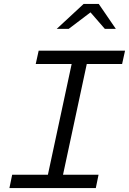

<svg xmlns="http://www.w3.org/2000/svg" viewBox="-20 -958 657 978"><path d="M28 0 42 -68H224L345 -632H162L177 -700H617L602 -632H422L301 -68H482L468 0ZM269 -811 406 -938H483L570 -811H514L441 -895L330 -811Z"/></svg>

Font: Red Hat Mono
Style: Italic
Weight: 300
Italic angle: -12°
Monospace: yes
Designer: Pentagram, MCKL
Foundry: Pentagram, MCKL
Version: Version 1.023